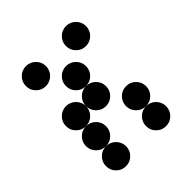

<svg xmlns="http://www.w3.org/2000/svg" viewBox="-190 -806 927 927"><g transform="rotate(-45 273.5 -342.0)"><path d="M205.1 -341.8Q205.1 -313.5 185.1 -293.5Q165 -273.4 136.7 -273.4Q108.4 -273.4 88.4 -293.5Q68.4 -313.5 68.4 -341.8Q68.4 -370.1 88.4 -390.1Q108.4 -410.2 136.7 -410.2Q165 -410.2 185.1 -390.1Q205.1 -370.1 205.1 -341.8ZM205.1 -205.1Q205.1 -176.8 185.1 -156.7Q165 -136.7 136.7 -136.7Q108.4 -136.7 88.4 -156.7Q68.4 -176.8 68.4 -205.1Q68.4 -233.4 88.4 -253.4Q108.4 -273.4 136.7 -273.4Q165 -273.4 185.1 -253.4Q205.1 -233.4 205.1 -205.1ZM478.5 -205.1Q478.5 -176.8 458.5 -156.7Q438.5 -136.7 410.2 -136.7Q381.8 -136.7 361.8 -156.7Q341.8 -176.8 341.8 -205.1Q341.8 -233.4 361.8 -253.4Q381.8 -273.4 410.2 -273.4Q438.5 -273.4 458.5 -253.4Q478.5 -233.4 478.5 -205.1ZM205.1 -68.4Q205.1 -40 185.1 -20Q165 0 136.7 0Q108.4 0 88.4 -20Q68.4 -40 68.4 -68.4Q68.4 -96.7 88.4 -116.7Q108.4 -136.7 136.7 -136.7Q165 -136.7 185.1 -116.7Q205.1 -96.7 205.1 -68.4ZM478.5 -68.4Q478.5 -40 458.5 -20Q438.5 0 410.2 0Q381.8 0 361.8 -20Q341.8 -40 341.8 -68.4Q341.8 -96.7 361.8 -116.7Q381.8 -136.7 410.2 -136.7Q438.5 -136.7 458.5 -116.7Q478.5 -96.7 478.5 -68.4ZM341.8 -341.8Q341.8 -313.5 321.8 -293.5Q301.8 -273.4 273.4 -273.4Q245.1 -273.4 225.1 -293.5Q205.1 -313.5 205.1 -341.8Q205.1 -370.1 225.1 -390.1Q245.1 -410.2 273.4 -410.2Q301.8 -410.2 321.8 -390.1Q341.8 -370.1 341.8 -341.8ZM205.1 -615.2Q205.1 -586.9 185.1 -566.9Q165 -546.9 136.7 -546.9Q108.4 -546.9 88.4 -566.9Q68.4 -586.9 68.4 -615.2Q68.4 -643.6 88.4 -663.6Q108.4 -683.6 136.7 -683.6Q165 -683.6 185.1 -663.6Q205.1 -643.6 205.1 -615.2ZM478.5 -615.2Q478.5 -586.9 458.5 -566.9Q438.5 -546.9 410.2 -546.9Q381.8 -546.9 361.8 -566.9Q341.8 -586.9 341.8 -615.2Q341.8 -643.6 361.8 -663.6Q381.8 -683.6 410.2 -683.6Q438.5 -683.6 458.5 -663.6Q478.5 -643.6 478.5 -615.2ZM341.8 -478.5Q341.8 -450.2 321.8 -430.2Q301.8 -410.2 273.4 -410.2Q245.1 -410.2 225.1 -430.2Q205.1 -450.2 205.1 -478.5Q205.1 -506.8 225.1 -526.9Q245.1 -546.9 273.4 -546.9Q301.8 -546.9 321.8 -526.9Q341.8 -506.8 341.8 -478.5Z"/></g></svg>

Font: DatDot
Style: Bold
Weight: 700
Designer: GGBot
Version: 1.00